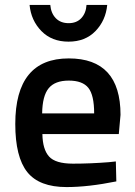

<svg xmlns="http://www.w3.org/2000/svg" viewBox="-20 -748 548 779"><path d="M422 -90 450 -93 452 -12Q338 11 250 11Q139 11 90.5 -50Q42 -111 42 -245Q42 -511 259 -511Q469 -511 469 -282L462 -204H152Q153 -142 179 -113Q205 -84 276 -84Q347 -84 422 -90ZM362 -288Q362 -362 338.5 -391.5Q315 -421 259 -421Q203 -421 177.5 -390Q152 -359 151 -288ZM184 -728Q187 -694 206.5 -674Q226 -654 258.5 -654Q291 -654 310 -674.5Q329 -695 331 -728H415Q409 -665 367.5 -622Q326 -579 258 -579Q190 -579 148 -622Q106 -665 100 -728Z"/></svg>

Font: Titillium Web[RUS by Daymarius]
Style: Regular
Weight: 600
Designer: Cyrillization by Daymarius
Foundry: Cyrillization by Daymarius
Version: Version 1.002 September 11, 2018